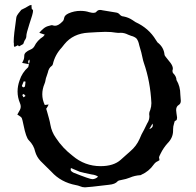

<svg xmlns="http://www.w3.org/2000/svg" viewBox="-20 -766 818 800"><path d="M101.1 -498.5 100.6 -499.5Q100.6 -498.5 101.1 -498.5ZM602.1 -228Q616.7 -233.4 616.7 -243.2Q616.7 -246.6 615.2 -251Q612.3 -245.1 609.1 -240Q606 -234.9 602.1 -228ZM398.9 -73.7Q453.6 -73.7 482.9 -100.1Q493.2 -109.9 503.4 -118.4Q513.7 -127 522.9 -135.7Q548.3 -157.2 561.5 -187Q569.3 -207 580.1 -225.1L593.3 -252Q602.5 -265.6 602.5 -281.7L601.6 -291Q601.6 -299.3 606 -307.6Q610.8 -321.8 610.8 -336.4Q606.4 -426.3 579.6 -503.4Q576.2 -513.2 574.2 -523.4Q570.3 -544.9 560.1 -577.6Q556.6 -596.2 548.3 -606Q540 -613.3 526.4 -616.7L513.7 -621.6Q498.5 -629.4 482.9 -629.4L473.6 -628.9Q467.3 -628.9 462.9 -629.9Q445.8 -633.3 418.5 -633.3Q383.3 -632.3 348.6 -629.9Q284.7 -626.5 248.5 -582Q243.2 -574.7 237.3 -567.9Q209 -537.6 200.2 -498.5Q198.7 -493.2 195.3 -491.2Q183.1 -482.9 179.2 -463.4Q177.2 -455.6 174.1 -448Q170.9 -440.4 169.7 -432.1Q168.5 -423.8 165.5 -417Q156.2 -395 156.2 -373Q156.2 -350.6 166.5 -328.6Q182.1 -330.1 182.6 -330.6Q181.2 -327.1 179 -323.2Q176.8 -319.3 174.8 -316.2Q172.9 -313 172.4 -313Q172.9 -312 176.3 -300.3Q179.7 -288.6 183.8 -273.4Q188 -258.3 189.9 -246.6Q195.3 -215.8 212.9 -191.4Q240.7 -148.9 282.7 -116.7Q333.5 -73.7 398.9 -73.7ZM364.7 -19.5Q377.4 -19.5 388.7 -29.8Q379.4 -37.1 361.8 -39.1Q328.1 -45.9 312.5 -50.3L275.4 -65.9L274.4 -58.6Q274.4 -52.7 286.6 -46.4Q354 -19.5 364.7 -19.5ZM76.7 -402.3Q80.1 -402.3 82.5 -404.1Q85 -405.8 86.4 -425.8L79.1 -427.2L76.7 -421.9Q73.7 -415.5 71.3 -408.7Q71.3 -407.7 72 -406.5Q72.8 -405.3 74.2 -403.8Q75.7 -402.3 76.7 -402.3ZM77.6 -360.4 86.4 -366.2 79.1 -374.5Q72.8 -371.1 72.8 -370.1ZM100.6 -499.5Q101.1 -502 102.3 -505.1Q103.5 -508.3 103.5 -512.2Q103.5 -514.6 101.6 -518.1Q97.2 -512.7 97.2 -508.3Q97.2 -504.9 100.6 -499.5ZM334 14.6Q323.2 14.6 312.5 9.8Q305.2 6.8 296.9 5.4Q233.9 -6.3 193.8 -50.8Q182.6 -62.5 171.1 -73.2Q159.7 -84 148.9 -95.2Q132.8 -112.3 126.5 -134.3Q121.1 -160.6 100.1 -181.6Q88.4 -192.9 78.1 -244.6Q73.2 -268.6 70.8 -273.9Q68.4 -279.3 52.2 -288.6Q58.1 -300.3 60.5 -303.7Q66.4 -312.5 66.4 -322.3Q66.4 -328.6 63.5 -335.4Q53.2 -359.9 53.2 -384.8Q53.2 -407.7 61.5 -430.7Q71.8 -463.4 97.7 -486.3L100.6 -498.5L72.3 -503.9L76.2 -512.2Q81.1 -520 81.1 -534.4Q81.1 -548.8 108.4 -560.1Q117.7 -564 123 -572.8Q134.8 -597.7 160.2 -613.8Q162.1 -615.2 166.5 -621.6L143.6 -629.4Q152.3 -639.6 162.1 -647.7Q171.9 -655.8 185.5 -658.7Q187.5 -659.2 189.9 -659.9Q192.4 -660.6 193.8 -660.9Q195.3 -661.1 197.3 -661.1Q204.1 -658.7 209.5 -658.7Q223.6 -658.7 241.2 -677.2Q246.1 -682.1 247.1 -690.4Q248.5 -702.1 265.1 -710Q289.1 -720.7 314.9 -720.7Q335.9 -720.7 351.6 -715.3Q363.3 -712.4 368.2 -712.4Q377.4 -712.4 380.9 -716.3Q387.2 -724.6 396.5 -724.6Q401.4 -724.6 407.2 -723.1L462.9 -713.9Q472.7 -712.9 479 -705.3Q485.4 -697.8 495.6 -697.3Q515.1 -693.4 530.8 -683.1Q541 -675.8 544.9 -673.8Q600.1 -648.4 629.4 -599.6L636.2 -589.4Q662.6 -569.3 665.5 -538.1Q665.5 -534.7 671.9 -527.3Q686 -510.3 690.9 -503.4Q700.2 -490.2 700.2 -480.5Q700.2 -476.6 698.7 -472.7V-469.7Q698.7 -464.4 701.2 -461.4Q715.3 -447.3 715.3 -432.6Q731.4 -405.8 731.4 -372.1Q731.9 -358.4 733.4 -345.7Q733.4 -334 724.6 -328.6Q713.9 -322.3 713.9 -307.1Q714.4 -300.3 715.3 -293.9Q716.3 -289.6 717.8 -276.4Q717.8 -272.9 716.8 -268.6Q715.8 -264.2 708 -261.2L705.1 -251Q701.2 -239.3 701.2 -227.5V-221.7Q701.2 -191.9 677.7 -168.5Q661.1 -149.9 649.9 -127.4Q642.6 -113.3 642.6 -110.4Q642.6 -107.9 643.6 -105Q644.5 -102.1 644.5 -98.6L637.2 -94.2Q627.9 -90.3 621.1 -81.1Q600.6 -51.8 569.3 -38.1Q567.4 -36.1 564.5 -36.1Q541.5 -34.7 521 -25.9Q504.9 -19.5 487.8 -16.6Q473.6 -14.6 469.7 -10.3Q460 1.5 434.1 3.9Q346.2 14.6 334 14.6ZM72.3 -503.4 71.3 -503.9Q72.3 -503.9 72.3 -503.4ZM40.5 -570.8Q39.6 -570.8 39.3 -571.8Q39.1 -572.8 38.3 -574.7Q37.6 -576.7 37.6 -579.1L38.1 -583Q37.1 -585.9 37.1 -593.8Q37.1 -619.1 47.9 -692.4Q49.3 -700.7 55.9 -709Q62.5 -717.3 68.8 -725.1Q81.1 -730.5 103.5 -743.7L111.3 -745.6V-740.2Q111.3 -727.1 114.5 -726.6Q117.7 -726.1 117.7 -721.2Q117.7 -709.5 102.5 -666Q89.8 -627 89.8 -616.7V-615.2Q89.8 -606.9 82 -596.2L76.7 -582.5Q64 -575.7 62.5 -574.5Q61 -573.2 60.1 -573.2Q57.1 -573.2 55.7 -576.2V-578.1Q42.5 -570.8 40.5 -570.8Z"/></svg>

Font: Kurland
Style: Regular
Weight: 400
Designer: GGBot
Version: 0.22